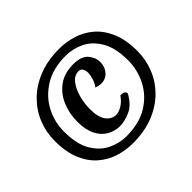

<svg xmlns="http://www.w3.org/2000/svg" viewBox="-138 -1041 948 948"><g transform="rotate(-45 336.5 -567.0)"><path d="M424 -485Q456 -485 456 -465Q428 -413 387.5 -395.5Q347 -378 315 -378Q280 -378 249 -395.5Q218 -413 199.5 -449.5Q181 -486 181 -542Q181 -599 201.5 -648Q222 -697 263.5 -727.5Q305 -758 367 -758Q423 -758 446.5 -730.5Q470 -703 470 -672Q470 -638 450 -615Q430 -592 397 -592Q390 -592 382 -594Q374 -596 363 -599Q374 -611 382 -634.5Q390 -658 390 -677Q390 -692 383.5 -703.5Q377 -715 361 -715Q332 -715 311.5 -688.5Q291 -662 280 -622.5Q269 -583 269 -543Q269 -485 290 -458Q311 -431 340 -431Q360 -431 382.5 -444.5Q405 -458 424 -485ZM373 -861Q421 -861 468 -846.5Q515 -832 553.5 -799Q592 -766 615 -712Q638 -658 638 -579Q638 -521 616.5 -466Q595 -411 552 -367.5Q509 -324 446 -298.5Q383 -273 300 -273Q252 -273 205 -287.5Q158 -302 119.5 -335Q81 -368 58 -422Q35 -476 35 -555Q35 -614 56.5 -668.5Q78 -723 121 -766.5Q164 -810 227 -835.5Q290 -861 373 -861ZM371 -814Q282 -814 221.5 -776.5Q161 -739 130.5 -680Q100 -621 100 -555Q100 -467 130.5 -415.5Q161 -364 207.5 -342Q254 -320 302 -320Q392 -320 452 -357Q512 -394 542.5 -453.5Q573 -513 573 -579Q573 -667 542.5 -718.5Q512 -770 466 -792Q420 -814 371 -814Z"/></g></svg>

Font: Merienda Black
Style: Regular
Weight: 900
Designer: Eduardo Rodriguez Tunni
Foundry: Eduardo Rodriguez Tunni
Version: Version 2.001